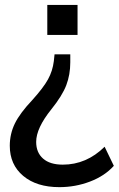

<svg xmlns="http://www.w3.org/2000/svg" viewBox="-20 -563 482 775"><path d="M219.7 192.4Q127.9 192.4 73.7 147Q19.5 101.6 19.5 25.4Q19.5 -22.5 40 -64.5Q60.5 -106.4 110.4 -159.2Q155.3 -209 173.8 -242.7Q192.4 -276.4 197.3 -316.4L200.2 -343.8H263.7V-311.5Q263.7 -261.7 247.6 -219.2Q231.4 -176.8 187.5 -122.1Q126 -45.9 126 9.8Q126 52.7 153.8 77.1Q181.6 101.6 233.4 101.6Q329.1 101.6 402.3 29.3L439.5 106.4Q402.3 147.5 343.3 169.9Q284.2 192.4 219.7 192.4ZM170.9 -421.9V-543H293V-421.9Z"/></svg>

Font: Min Sans Medium
Style: Regular
Weight: 500
Designer: Jinseong-Kim, NotoSansCJK, Nunito
Foundry: Jinseong-Kim
Version: Version 1.400;Glyphs 3.1.2 (3151)